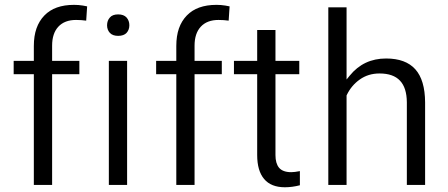

<svg xmlns="http://www.w3.org/2000/svg" viewBox="-20 -773 1854 795"><path d="M120.1 -7.3V-458.5V-465.8H112.8H36.6V-521H112.8H120.1V-528.3V-582.5Q120.1 -624 131.1 -655.3Q142.1 -686.5 163.6 -708.7Q185.1 -731 215.6 -741.9Q246.1 -752.9 286.6 -752.9Q295.9 -752.9 304.9 -752.2Q314 -751.5 323 -750Q332 -748.5 340.8 -746.6L336.9 -687.5Q316.9 -690.4 294.9 -690.4Q247.6 -690.4 221.7 -662.6Q195.8 -634.8 195.8 -584V-528.3V-521H203.1H308.6V-465.8H203.1H195.8V-458.5V-7.3Z M506.3 -7.3H430.7V-521H506.3ZM423.3 -668.5Q423.3 -673.3 424.1 -677.7Q424.8 -682.1 426.3 -686.3Q427.7 -690.4 429.9 -693.8Q432.1 -697.3 435.1 -700.7Q440.4 -707 449 -710.2Q457.5 -713.4 469.2 -713.4Q492.2 -713.4 503.9 -700.7Q515.6 -687.5 515.6 -668.5Q515.6 -649.4 503.9 -636.7Q492.2 -624.5 469.2 -624.5Q457.5 -624.5 449 -627.7Q440.4 -630.9 435.1 -636.7Q429.2 -643.1 426.3 -650.9Q423.3 -658.7 423.3 -668.5Z M710 -7.3V-458.5V-465.8H702.6H626.5V-521H702.6H710V-528.3V-582.5Q710 -624 720.9 -655.3Q731.9 -686.5 753.4 -708.7Q774.9 -731 805.4 -741.9Q835.9 -752.9 876.5 -752.9Q885.7 -752.9 894.8 -752.2Q903.8 -751.5 912.8 -750Q921.9 -748.5 930.7 -746.6L926.8 -687.5Q906.7 -690.4 884.8 -690.4Q837.4 -690.4 811.5 -662.6Q785.6 -634.8 785.6 -584V-528.3V-521H793H898.4V-465.8H793H785.6V-458.5V-7.3Z M1120.6 -648.9V-528.3V-521H1127.9H1219.2V-465.8H1127.9H1120.6V-458.5V-130.9Q1120.6 -96.7 1135.3 -78.6Q1150.9 -60.1 1186 -60.1Q1199.7 -60.1 1221.7 -64.5V-5.9Q1189.5 2.4 1159.7 2.4Q1102.5 2.4 1073.7 -31.7Q1044.9 -65.9 1044.9 -130.9V-458.5V-465.8H1037.6H948.7V-521H1037.6H1044.9V-528.3V-648.9Z M1428.2 -460Q1485.8 -530.8 1578.6 -530.8Q1659.7 -530.8 1699.7 -486.1Q1739.7 -441.4 1740.2 -349.1V-7.3H1664.6V-349.6Q1664.1 -409.7 1636.2 -439Q1608.4 -468.8 1551.3 -468.8Q1504.9 -468.8 1469.7 -443.8Q1435.1 -419.4 1416 -379.9L1415 -377.9V-376.5V-7.3H1339.4V-742.7H1415V-464.4V-443.8Z"/></svg>

Font: Vazir Light FD
Style: Light-FD
Weight: 300
Designer: Saber Rastikerdar
Foundry: Saber Rastikerdar
Version: Version 30.1.0